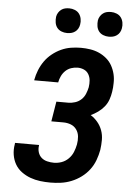

<svg xmlns="http://www.w3.org/2000/svg" viewBox="-62 -999 725 1053"><g transform="rotate(5 300.0 -472.5)"><path d="M256 8Q227 8 199 4.5Q171 1 145 -8.5Q119 -18 96.5 -34.5Q74 -51 60.5 -74.5Q47 -98 42.5 -126Q38 -154 43 -183L44 -192H176V-188Q173 -169 178.5 -151.5Q184 -134 197 -122.5Q210 -111 228.5 -106.5Q247 -102 266 -102Q287 -102 308 -109.5Q329 -117 345.5 -133.5Q362 -150 370.5 -171Q379 -192 383 -213Q387 -235 385 -256.5Q383 -278 371 -295Q359 -312 339.5 -319.5Q320 -327 298 -327H232L250 -437H316Q334 -437 353 -443Q372 -449 386.5 -462.5Q401 -476 408.5 -494Q416 -512 420 -531Q423 -550 421.5 -568.5Q420 -587 411 -602.5Q402 -618 385.5 -625.5Q369 -633 350 -633Q333 -633 315 -627Q297 -621 283.5 -608Q270 -595 262 -578Q254 -561 251 -544V-543H119V-546Q124 -573 134.5 -599.5Q145 -626 161.5 -649.5Q178 -673 201 -691.5Q224 -710 250 -722Q276 -734 304 -738.5Q332 -743 359 -743Q385 -743 410.5 -739Q436 -735 458.5 -725Q481 -715 500 -699Q519 -683 531 -661.5Q543 -640 549 -615.5Q555 -591 554 -565Q554 -553 553 -541Q552 -529 550 -517Q547 -496 539.5 -474.5Q532 -453 517.5 -435Q503 -417 483.5 -403Q464 -389 444 -380Q465 -367 482 -347Q499 -327 508 -302Q517 -277 517 -249.5Q517 -222 513 -194Q508 -166 497.5 -137.5Q487 -109 468.5 -84.5Q450 -60 425 -41.5Q400 -23 371.5 -11.5Q343 0 313.5 4Q284 8 256 8ZM505 -817Q489 -817 474 -823Q459 -829 450 -841Q441 -853 438.5 -869Q436 -885 438 -901Q440 -913 446.5 -923.5Q453 -934 462.5 -941Q472 -948 483 -950.5Q494 -953 506 -953Q522 -953 537 -947Q552 -941 561 -929Q570 -917 573 -901Q576 -885 573 -869Q571 -857 565 -846.5Q559 -836 549 -829Q539 -822 528 -819.5Q517 -817 505 -817ZM275 -817Q259 -817 244 -823Q229 -829 220 -841Q211 -853 208.5 -869Q206 -885 208 -901Q210 -913 216.5 -923.5Q223 -934 232.5 -941Q242 -948 253 -950.5Q264 -953 276 -953Q292 -953 307 -947Q322 -941 331 -929Q340 -917 343 -901Q346 -885 343 -869Q341 -857 335 -846.5Q329 -836 319 -829Q309 -822 298 -819.5Q287 -817 275 -817Z"/></g></svg>

Font: Iosevka Aile Extrabold
Style: Italic
Weight: 800
Italic angle: -9°
Designer: Belleve Invis
Foundry: Belleve Invis
Version: Version 31.1.0; ttfautohint (v1.8.4)